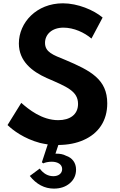

<svg xmlns="http://www.w3.org/2000/svg" viewBox="-20 -860 722 1160"><path d="M305.5 279.5C345 279.5 377 268.5 402 247C427 225.5 439.5 198 439.5 164.5C439.5 124 417 93.5 379 81C361.5 71.5 341.5 68.5 323.5 68.5C320.5 68.5 318 68.5 315 68.5L332.5 16C390.5 15.5 441.5 5.5 485 -14C575 -53.5 628 -130 628 -235.5C628 -380.5 528.5 -433 373.5 -498.5C301 -528 252 -544.5 252 -601C252 -651.5 293 -693 363.5 -693C426 -693 490 -663.5 532.5 -627L600 -754C546.5 -799.5 449.5 -840 360 -840C200.5 -840 94 -723.5 94 -597.5C94 -490 174 -428 262.5 -388.5C383 -336 451.5 -310 451.5 -232C451.5 -167 401.5 -134 332 -134C232.5 -134 152.5 -200 108.5 -238.5L25.5 -104.5C57.5 -73.5 124.5 -22.5 221.5 3.5C236.5 7 252 10 268.5 12.5L233 120.5L241.5 127C251.5 121.5 273.5 117 292 117C330 117 355.5 134 355.5 161.5C355.5 187 334.5 204.5 302.5 204.5C270 204.5 242.5 189 220 158.5L160 203C200 253.5 249 279.5 305.5 279.5Z"/></svg>

Font: Spartan
Style: Bold
Weight: 700
Designer: Matt Bailey, Mirko Velimirovic
Foundry: Matt Bailey
Version: Version 1.003